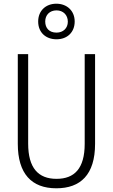

<svg xmlns="http://www.w3.org/2000/svg" viewBox="-20 -1099 609 1036"><path d="M285 -887C343 -887 383 -925 383 -983C383 -1041 341 -1079 284 -1079C227 -1079 186 -1041 186 -983C186 -923 228 -887 285 -887ZM285 -923C245 -923 224 -948 224 -983C224 -1018 248 -1043 285 -1043C321 -1043 346 -1018 346 -982C346 -947 321 -923 285 -923ZM493 -323V-807H437V-323C437 -189 381 -134 285 -134C187 -134 132 -192 132 -324V-807H76V-323C76 -162 150 -83 284 -83C414 -83 493 -156 493 -323Z"/></svg>

Font: Noto Sans Kannada UI Condensed Light
Style: Regular
Weight: 300
Width: 3
Designer: Jelle Bosma - Monotype Design Team
Foundry: Monotype Imaging Inc.
Version: Version 2.005